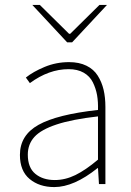

<svg xmlns="http://www.w3.org/2000/svg" viewBox="-20 -740 526 772"><path d="M198.2 12.2Q138.2 12.2 99.1 -20.3Q60.1 -52.7 60.1 -117.2Q60.1 -196.3 134.8 -238Q209.5 -279.8 374 -297.9Q375 -330.1 370.4 -356.9Q365.7 -383.8 353.5 -408.7Q341.3 -433.6 316.4 -447.8Q291.5 -461.9 255.9 -461.9Q176.3 -461.9 100.1 -405.8L84 -428.2Q113.3 -451.7 159.4 -470.9Q205.6 -490.2 257.8 -490.2Q298.3 -490.2 327.6 -475.8Q356.9 -461.4 373 -435.8Q389.2 -410.2 396.5 -379.2Q403.8 -348.1 403.8 -310.1V0H377.9L374 -64H372.1Q277.3 12.2 198.2 12.2ZM200.2 -16.1Q242.2 -16.1 283.2 -36.1Q324.2 -56.2 374 -98.1V-272Q270 -260.3 207.5 -239.5Q145 -218.8 118.4 -189.5Q91.8 -160.2 91.8 -118.2Q91.8 -65.9 122.1 -41Q152.3 -16.1 200.2 -16.1ZM250 -569.8 109.9 -720.2H140.1L257.8 -604H262.2L379.9 -720.2H410.2L270 -569.8Z"/></svg>

Font: Source Sans 3 ExtraLight
Style: Regular
Weight: 200
Designer: Paul D. Hunt
Foundry: Adobe
Version: Version 3.052;hotconv 1.1.0;makeotfexe 2.6.0